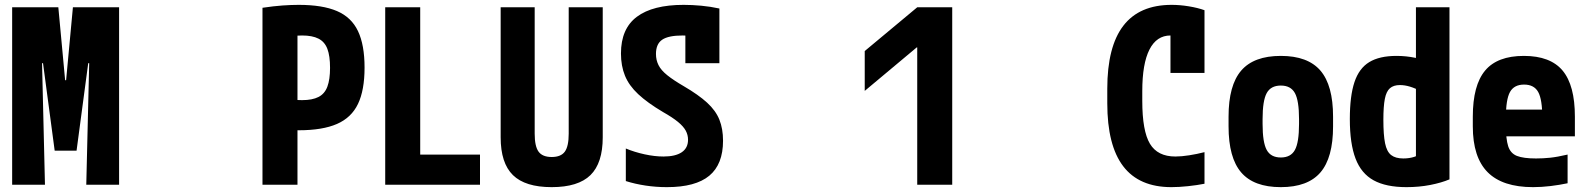

<svg xmlns="http://www.w3.org/2000/svg" viewBox="-20 -760 6540 790"><path d="M30 0V-730H220L248 -430H252L280 -730H470V0H335L347 -500H343L295 -140H205L157 -500H153L165 0Z M1060 -728Q1107 -735 1143 -737.5Q1179 -740 1209 -740Q1307 -740 1366.5 -714.5Q1426 -689 1453 -632Q1480 -575 1480 -482Q1480 -389 1453 -332.5Q1426 -276 1366.5 -250Q1307 -224 1209 -224Q1184 -224 1160.5 -225.5Q1137 -227 1120 -228L1168 -352Q1179 -351 1193.5 -349.5Q1208 -348 1223 -348Q1265 -348 1290.5 -361Q1316 -374 1327 -403.5Q1338 -433 1338 -481Q1338 -530 1327 -559Q1316 -588 1290.5 -601Q1265 -614 1223 -614Q1208 -614 1193 -613Q1178 -612 1168 -610L1204 -647V0H1060Z M1565 0V-730H1709V-124H1955V0Z M2250 10Q2141 10 2090.5 -39.5Q2040 -89 2040 -195V-730H2180V-210Q2180 -158 2196 -136Q2212 -114 2250 -114Q2288 -114 2304 -136Q2320 -158 2320 -210V-730H2460V-195Q2460 -89 2409.5 -39.5Q2359 10 2250 10Z M2724 10Q2679 10 2636 3.5Q2593 -3 2555 -15V-149Q2591 -134 2632.5 -125Q2674 -116 2710 -116Q2759 -116 2785 -133.5Q2811 -151 2811 -185Q2811 -205 2801.5 -222.5Q2792 -240 2769.5 -258.5Q2747 -277 2708 -299Q2644 -337 2606 -372.5Q2568 -408 2551.5 -448.5Q2535 -489 2535 -540Q2535 -642 2600.5 -691Q2666 -740 2793 -740Q2828 -740 2865.5 -736.5Q2903 -733 2940 -725V-500H2800V-671L2849 -610Q2834 -612 2818 -613Q2802 -614 2789 -614Q2730 -614 2704.5 -596.5Q2679 -579 2679 -538Q2679 -513 2689.5 -492Q2700 -471 2725.5 -450.5Q2751 -430 2794 -405Q2854 -370 2889.5 -337.5Q2925 -305 2940 -267.5Q2955 -230 2955 -181Q2955 -84 2898.5 -37Q2842 10 2724 10Z M3754 0V-565H3752L3538 -386V-550L3754 -730H3898V0Z M4800 10Q4667 10 4601.5 -76Q4536 -162 4536 -335V-395Q4536 -568 4602 -654Q4668 -740 4801 -740Q4835 -740 4871.5 -734Q4908 -728 4936 -718V-460H4796V-691L4866 -584Q4832 -614 4796 -614Q4739 -614 4709.5 -556Q4680 -498 4680 -385V-345Q4680 -221 4711.5 -168.5Q4743 -116 4816 -116Q4841 -116 4873 -121Q4905 -126 4936 -134V-4Q4906 2 4868.5 6Q4831 10 4800 10Z M5250 10Q5139 10 5087 -50.5Q5035 -111 5035 -240V-280Q5035 -409 5087 -469.5Q5139 -530 5250 -530Q5361 -530 5413 -469.5Q5465 -409 5465 -280V-240Q5465 -111 5413 -50.5Q5361 10 5250 10ZM5250 -112Q5291 -112 5308 -143Q5325 -174 5325 -250V-270Q5325 -346 5308 -377Q5291 -408 5250 -408Q5209 -408 5192 -377Q5175 -346 5175 -270V-250Q5175 -174 5192 -143Q5209 -112 5250 -112Z M5767 10Q5683 10 5632 -18Q5581 -46 5557.5 -107.5Q5534 -169 5534 -270Q5534 -365 5553 -422Q5572 -479 5614 -504.5Q5656 -530 5726 -530Q5766 -530 5804 -522Q5842 -514 5876 -496L5837 -380Q5803 -397 5781.5 -403.5Q5760 -410 5740 -410Q5714 -410 5699 -397Q5684 -384 5678 -353Q5672 -322 5672 -267Q5672 -205 5679 -170.5Q5686 -136 5704 -122Q5722 -108 5754 -108Q5804 -108 5836 -135L5806 -72V-730H5944V-22Q5911 -8 5865 1Q5819 10 5767 10Z M6288 10Q6162 10 6101 -51.5Q6040 -113 6040 -240V-280Q6040 -409 6090.5 -469.5Q6141 -530 6250 -530Q6359 -530 6409.5 -469.5Q6460 -409 6460 -280V-199H6108V-309H6350L6326 -274Q6326 -351 6309 -381.5Q6292 -412 6251 -412Q6210 -412 6193 -381.5Q6176 -351 6176 -274V-246Q6176 -188 6185.5 -158.5Q6195 -129 6221.5 -118.5Q6248 -108 6300 -108Q6329 -108 6358 -111Q6387 -114 6430 -124V-6Q6397 1 6360 5.5Q6323 10 6288 10Z"/></svg>

Font: M PLUS 1 Code
Style: Bold
Weight: 700
Designer: Coji Morishita
Foundry: UNDERFOREST DESIGN
Version: Version 1.002